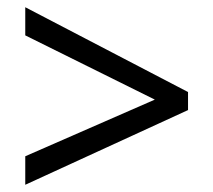

<svg xmlns="http://www.w3.org/2000/svg" viewBox="-20 -589 591 532"><path d="M50 -77V-156L409 -313L50 -491V-569L501 -334V-284Z"/></svg>

Font: guzrati115
Style: Regular
Weight: 400
Designer: Jelle Bosma - Monotype Design Team, Universal Thirst
Foundry: Monotype Imaging Inc.
Version: Version 2.102